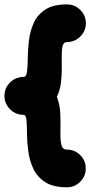

<svg xmlns="http://www.w3.org/2000/svg" viewBox="-50 -792 415 851"><path d="M330.1 -45.4Q330.1 -11.2 305.7 13.4Q281.2 38.1 246.6 38.1Q185.1 38.1 149.7 14.9Q114.3 -8.3 97.4 -44.9Q80.6 -81.5 75.2 -122.6Q69.8 -163.6 69.6 -200.2Q69.3 -236.8 67.4 -260Q65.4 -283.2 53.7 -283.2Q52.2 -283.2 50.8 -283.2Q50.8 -283.2 50.3 -283.2Q49.3 -283.2 48.3 -283.2Q48.3 -283.2 48.3 -283.2Q15.6 -285.6 -7.3 -309.8Q-30.3 -334 -30.3 -367.2Q-30.3 -397.9 -10.5 -421.1Q9.3 -444.3 38.6 -449.7Q38.6 -449.7 39.1 -449.7Q40 -450.2 41 -450.2Q41.5 -450.2 42 -450.2Q42.5 -450.2 43.5 -450.7Q44.4 -450.7 44.9 -450.7Q45.4 -450.7 46.4 -450.7Q46.9 -450.7 47.4 -450.7Q48.3 -451.2 48.8 -451.2Q49.8 -451.2 50.3 -451.2Q50.8 -451.2 51.8 -451.2Q52.7 -451.2 53.7 -451.2Q66.9 -451.2 69.8 -474.4Q72.8 -497.6 73 -534.2Q73.2 -570.8 78.1 -611.8Q83 -652.8 99.1 -689.5Q115.2 -726.1 150.4 -749.3Q185.5 -772.5 246.6 -772.5Q281.2 -772.5 305.9 -748Q330.6 -723.6 330.6 -689Q330.6 -654.8 305.9 -630.1Q281.2 -605.5 246.6 -605.5Q232.4 -605.5 228 -589.6Q223.6 -573.7 223.6 -547.6Q223.6 -521.5 223.9 -489.5Q224.1 -457.5 220 -424.6Q215.8 -391.6 202.1 -362.8Q215.8 -327.1 217.3 -286.6Q218.8 -246.1 217.8 -210.2Q216.8 -174.3 221.7 -151.6Q226.6 -128.9 246.6 -128.9Q281.2 -128.9 305.7 -104.5Q330.1 -80.1 330.1 -45.4Z"/></svg>

Font: Mikhak-DS1-FD Black
Style: Regular
Weight: 900
Designer: Amin Abedi
Version: Version 3.2